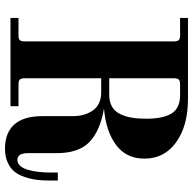

<svg xmlns="http://www.w3.org/2000/svg" viewBox="-22 -730 774 770"><g transform="rotate(90 365.0 -345.0)"><path d="M293.9 -396H360.8Q388.2 -396 407.2 -407Q426.3 -418 436.8 -438.7Q447.3 -459.5 451.7 -485.1Q456.1 -510.7 456.1 -543.9Q456.1 -611.8 435.1 -646Q414.1 -680.2 360.8 -680.2H317.9Q304.2 -680.2 299.1 -674.8Q293.9 -669.4 293.9 -655.8ZM51.8 -711.9H376Q484.4 -711.9 550.3 -664.6Q616.2 -617.2 616.2 -537.1Q616.2 -464.8 561.8 -423.8Q507.3 -382.8 415 -375Q504.4 -359.9 549.3 -316.9Q594.2 -273.9 594.2 -185.1V-69.8Q594.2 -27.8 621.1 -27.8Q635.3 -27.8 645.8 -39.8Q656.2 -51.8 661.6 -71.8Q667 -91.8 669.4 -113.8Q671.9 -135.7 671.9 -160.2V-189.9H704.1V-160.2Q704.1 -130.4 701.2 -106.2Q698.2 -82 689.9 -57.1Q681.6 -32.2 668 -15.6Q654.3 1 630.9 11.5Q607.4 22 576.2 22Q512.7 22 479.2 -15.4Q445.8 -52.7 445.8 -127.9V-250Q445.8 -298.3 422.4 -331.1Q398.9 -363.8 350.1 -363.8H293.9V-56.2Q293.9 -42.5 299.1 -37.4Q304.2 -32.2 317.9 -32.2H405.8V0H51.8V-32.2H122.1Q135.7 -32.2 140.9 -37.4Q146 -42.5 146 -56.2V-655.8Q146 -669.4 140.9 -674.8Q135.7 -680.2 122.1 -680.2H51.8Z"/></g></svg>

Font: Flanker Steampunk
Style: Bold
Weight: 700
Designer: Alexey Kryukov, Leonardo Di Lena
Foundry: Alexey Kryukov, Leonardo Di Lena
Version: 1.210